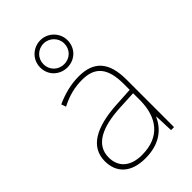

<svg xmlns="http://www.w3.org/2000/svg" viewBox="-244 -993 998 998"><g transform="rotate(-45 255.5 -493.5)"><path d="M256 -704C311 -704 356 -745 356 -804C356 -859 311 -904 256 -904C201 -904 155 -861 155 -804C155 -744 202 -704 256 -704ZM256 -728C211 -728 179 -762 179 -804C179 -846 212 -880 256 -880C297 -880 332 -846 332 -804C332 -762 301 -728 256 -728ZM264 -630C205 -630 150 -615 97 -591L106 -565C163 -594 211 -605 264 -605C357 -605 402 -556 402 -436V-393L299 -387C142 -378 48 -327 48 -222C48 -138 102 -83 208 -83C316 -83 372 -135 400 -196H402L406 -93H428V-443C428 -573 373 -630 264 -630ZM301 -363 402 -368V-313C400 -192 341 -108 208 -108C123 -108 76 -151 76 -222C76 -315 165 -356 301 -363Z"/></g></svg>

Font: Noto Sans Kannada UI Thin
Style: Regular
Weight: 100
Designer: Jelle Bosma - Monotype Design Team
Foundry: Monotype Imaging Inc.
Version: Version 2.005